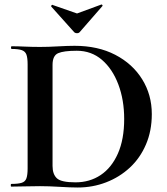

<svg xmlns="http://www.w3.org/2000/svg" viewBox="-20 -831 745 855"><path d="M326 4Q294 4 246 1Q198 -2 158.3 -2Q122 -2 89.1 -1Q56.3 0 30 0Q28 0 28 -6Q28 -12 30 -12Q60.8 -12 76.6 -17Q92.5 -22 97.7 -37Q103 -52 103 -81V-544Q103 -573 97.8 -587.5Q92.6 -602 77.5 -607.5Q62.3 -613 32 -613Q29 -613 29 -619Q29 -625 32 -625Q58 -625 90 -623.5Q122 -622 158.5 -622Q195 -622 238.1 -624.5Q281.3 -627 312 -627Q416 -627 493.1 -587Q570.2 -547 613.1 -478Q656 -409 656 -323Q656 -248 629.9 -187.5Q603.9 -127 558.1 -84.5Q512.2 -42 452.4 -19Q392.6 4 326 4ZM316 -19Q379.5 -19 428.2 -51.5Q477 -84 505 -147.2Q533 -210.4 533 -301.1Q533 -386 507 -455Q481 -524 434 -564.5Q386.9 -605 322 -605Q263.7 -605 238.8 -594.1Q214 -583.1 214 -542V-92Q214 -55 233.4 -37Q252.7 -19 316 -19ZM311 -687 208 -802Q207 -805 210 -808Q213 -811 214 -809L323 -771L431 -810.7Q433 -812 435.5 -809Q438 -806 436 -804L334 -687Q330 -683 323 -683Q316 -683 311 -687Z"/></svg>

Font: Cormorant Garamond Light
Style: Regular
Weight: 300
Designer: Christian Thalmann (Catharsis Fonts)
Foundry: Catharsis Fonts
Version: Version 4.001